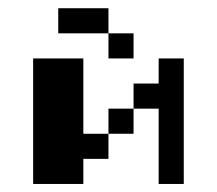

<svg xmlns="http://www.w3.org/2000/svg" viewBox="-20 -458 540 478"><path d="M125 -437.5H250V-375H125ZM250 -375H312.5V-312.5H250ZM62.5 -312.5H187.5V-125H250V-62.5H187.5V0H62.5ZM375 -312.5H437.5V0H375V-187.5H312.5V-250H375ZM250 -187.5H312.5V-125H250Z"/></svg>

Font: Half Eighties
Style: Regular
Weight: 400
Monospace: yes
Designer: Jayvee Enaguas (HarvettFox96)
Version: 20191127.01dev02